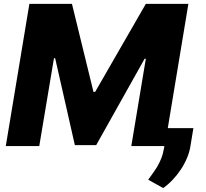

<svg xmlns="http://www.w3.org/2000/svg" viewBox="-20 -747 1052 982"><path d="M130.3 -727.3H348L458.1 -277H466.6L725.9 -727.3H943.5L838.1 -91.6H969.1L954.2 -1.1Q949.6 29.8 936.6 60.7Q923.7 91.6 904.8 120Q886 148.4 862.9 172.8Q839.8 197.1 814.6 214.8L737.9 172.2Q748.9 156.2 761 140.1Q773.1 123.9 784.3 105.1Q795.5 86.3 804.7 63.4Q813.9 40.5 818.9 10.7L820.7 0H651.6L725.9 -446.7H719.8L471.9 -4.6H362.9L262.1 -449.2H256L180.8 0H9.6Z"/></svg>

Font: Inter P Extra Bold
Style: Italic
Weight: 800
Italic angle: 9.39999°
Designer: Rasmus Andersson
Foundry: rsms
Version: Version 3.018;git-588b23468